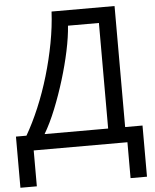

<svg xmlns="http://www.w3.org/2000/svg" viewBox="-60 -764 810 1002"><g transform="rotate(-5 345.5 -263.0)"><path d="M578 -714V-80H669V188H583V0H92V188H6V-80H61Q97 -142 129.5 -219Q162 -296 187 -380.5Q212 -465 228 -550Q244 -635 248 -714ZM327 -633Q323 -575 307.5 -502Q292 -429 268.5 -352.5Q245 -276 216.5 -205Q188 -134 156 -80H489V-633Z"/></g></svg>

Font: Noto Sans
Style: Regular
Weight: 400
Designer: Monotype Design Team
Foundry: Monotype Imaging Inc.
Version: Version 2.007